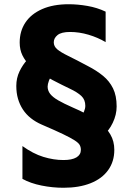

<svg xmlns="http://www.w3.org/2000/svg" viewBox="-20 -700 639 907"><path d="M468 -62 353 -140Q370 -157 376.5 -172Q383 -187 383 -200Q383 -229 364.5 -246.5Q346 -264 311 -280.5Q276 -297 228 -322Q198 -338 170 -354.5Q142 -371 120.5 -391.5Q99 -412 86 -438.5Q73 -465 73 -499Q73 -553 100 -593.5Q127 -634 179 -657Q231 -680 305 -680Q347 -680 393 -672Q439 -664 479 -645V-501Q442 -523 398 -536Q354 -549 311 -549Q270 -549 252 -534.5Q234 -520 234 -500Q234 -481 250.5 -467Q267 -453 303 -435.5Q339 -418 395 -388Q436 -367 466.5 -342Q497 -317 514 -282.5Q531 -248 531 -197Q531 -158 512.5 -119.5Q494 -81 468 -62ZM110 -419 232 -350Q217 -335 211 -318.5Q205 -302 205 -291Q205 -272 217 -256.5Q229 -241 255 -226Q281 -211 324 -192Q355 -179 389 -161Q423 -143 453 -119.5Q483 -96 501.5 -64.5Q520 -33 520 8Q520 63 491 103.5Q462 144 408 165.5Q354 187 280 187Q228 187 176 176.5Q124 166 86 145V-10Q136 26 184.5 41Q233 56 280 56Q320 56 341 43.5Q362 31 362 8Q362 -5 356.5 -15Q351 -25 332.5 -37Q314 -49 277.5 -66.5Q241 -84 178 -111Q148 -124 125.5 -142Q103 -160 88 -183Q73 -206 65 -233.5Q57 -261 57 -294Q57 -331 72 -362.5Q87 -394 110 -419Z"/></svg>

Font: Hind Variable Light
Style: Regular
Weight: 300
Designer: Manushi Parikh, Satya Rajpurohit
Foundry: Indian Type Foundry
Version: Version 3.000